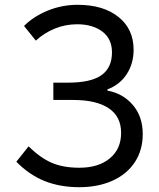

<svg xmlns="http://www.w3.org/2000/svg" viewBox="-20 -766 660 799"><path d="M48 -93 99 -157Q149 -108 196.5 -88Q244 -68 310 -68Q390 -68 437 -107Q484 -146 484 -213Q484 -281 432.5 -315.5Q381 -350 285 -350H202V-422H262Q358 -422 402 -453Q446 -484 446 -548Q446 -604 406 -634.5Q366 -665 301 -665Q252 -665 208 -647Q164 -629 129 -597L80 -658Q120 -698 179 -722Q238 -746 303 -746Q410 -746 473 -695.5Q536 -645 536 -559Q536 -501 507 -457Q478 -413 427 -394V-389Q492 -377 533 -329Q574 -281 574 -208Q574 -141 541 -91Q508 -41 448 -14Q388 13 310 13Q230 13 166 -12.5Q102 -38 48 -93Z"/></svg>

Font: Merged Yaku Han JP
Style: Regular
Weight: 400
Designer: Ryoko NISHIZUKA 西塚涼子 (kana, bopomofo & ideographs); Paul D. Hunt (Latin, Greek & Cyrillic); Sandoll Communications 산돌커뮤니
Foundry: Adobe
Version: Version 2.004